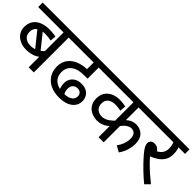

<svg xmlns="http://www.w3.org/2000/svg" viewBox="87 -1378 2145 2145"><g transform="rotate(45 1160.0 -305.0)"><path d="M585 -551H482V0H401V-201L416 -175Q398 -162 373.5 -148.5Q349 -135 316.5 -126.5Q284 -118 241 -118Q185 -118 140.5 -139Q96 -160 71 -197.5Q46 -235 46 -286Q46 -343 73.5 -383Q101 -423 150.5 -443.5Q200 -464 265 -464Q279 -464 299 -462.5Q319 -461 338.5 -459Q358 -457 369 -454L363 -385Q343 -389 318 -392Q293 -395 268 -395Q202 -395 164.5 -367.5Q127 -340 127 -287Q127 -235 160.5 -209.5Q194 -184 242 -184Q283 -184 315.5 -197Q348 -210 372.5 -230Q397 -250 414 -271L401 -220V-551H0V-622H585ZM205 -424 377 -209 331 -167 143 -401Z M878 0Q800 0 741.5 -27.5Q683 -55 650 -106.5Q617 -158 617 -231Q617 -301 653 -348.5Q689 -396 748.5 -420.5Q808 -445 878 -446H885L876 -435V-551H571V-622H1148V-551H956V-375H917Q853 -375 818.5 -366.5Q784 -358 759 -341Q729 -322 713 -292Q697 -262 697 -221Q697 -178 714.5 -146.5Q732 -115 766 -96Q800 -77 847 -70Q855 -69 869 -69.5Q883 -70 891 -70Q947 -70 983 -93Q1019 -116 1019 -157Q1019 -187 1001.5 -204Q984 -221 956 -221Q921 -221 899 -199.5Q877 -178 877 -140Q877 -112 886 -88.5Q895 -65 915 -36L844 -22Q825 -57 814.5 -88.5Q804 -120 804 -157Q804 -191 820.5 -221Q837 -251 869.5 -269.5Q902 -288 951 -288Q1000 -288 1031.5 -269.5Q1063 -251 1078.5 -221Q1094 -191 1094 -157Q1094 -87 1036.5 -43.5Q979 0 878 0Z M1911 -551H1586V-336L1582 -345Q1606 -371 1637 -385Q1668 -399 1703 -399Q1768 -399 1809 -357.5Q1850 -316 1850 -239Q1850 -193 1835 -141Q1820 -89 1785 -39L1713 -80Q1738 -112 1754 -154Q1770 -196 1770 -237Q1770 -284 1750.5 -307Q1731 -330 1696 -330Q1669 -330 1640 -311Q1611 -292 1581 -252L1586 -277V0H1505V-210L1519 -186Q1503 -172 1480.5 -156Q1458 -140 1428.5 -129Q1399 -118 1360 -118Q1313 -118 1271.5 -137Q1230 -156 1205 -194.5Q1180 -233 1180 -290Q1180 -344 1205 -383Q1230 -422 1275 -443Q1320 -464 1378 -464Q1401 -464 1429.5 -460.5Q1458 -457 1473 -454L1467 -381Q1451 -385 1426.5 -388Q1402 -391 1383 -391Q1325 -391 1293 -365Q1261 -339 1261 -292Q1261 -239 1291.5 -213.5Q1322 -188 1362 -188Q1412 -188 1450.5 -215Q1489 -242 1522 -278L1505 -224V-551H1134V-622H1911Z M2180 -551 2208 -566Q2219 -550 2225.5 -523Q2232 -496 2232 -458Q2232 -402 2209 -363.5Q2186 -325 2146 -298Q2106 -271 2055 -251L2059 -259Q2089 -224 2126.5 -186.5Q2164 -149 2206 -112.5Q2248 -76 2291 -42L2237 12Q2178 -37 2126 -87Q2074 -137 2034 -181Q1994 -225 1971 -256Q1949 -287 1942.5 -305Q1936 -323 1936 -340Q1936 -359 1951 -376Q1966 -393 2000 -393Q2038 -393 2062 -368Q2086 -343 2105 -300L2043 -335Q2100 -354 2126 -387.5Q2152 -421 2152 -468Q2152 -497 2144.5 -525.5Q2137 -554 2126 -565L2171 -551H1896V-622H2320V-551Z"/></g></svg>

Font: Noto Sans Devanagari
Style: Regular
Weight: 400
Designer: Jelle Bosma - Monotype Design Team
Foundry: Monotype Imaging Inc.
Version: Version 2.003